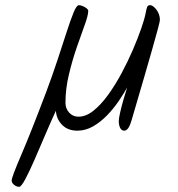

<svg xmlns="http://www.w3.org/2000/svg" viewBox="-20 -522 688 742"><path d="M279 -17Q242 -17 220 -39.5Q198 -62 196 -94Q177 -53 155.5 -2.5Q134 48 114 94Q94 140 78 170Q62 200 54 200Q47 200 40.5 196.5Q34 193 29.5 187.5Q25 182 25 176Q25 163 62 77Q99 -9 158 -165Q182 -229 202 -289.5Q222 -350 237.5 -398Q253 -446 264.5 -474Q276 -502 285 -502Q291 -502 299.5 -498.5Q308 -495 314.5 -490Q321 -485 321 -480Q321 -463 307.5 -426Q294 -389 277 -340Q260 -291 246.5 -235Q233 -179 233 -125Q233 -102 247.5 -86.5Q262 -71 283 -71Q312 -71 341 -94Q370 -117 397.5 -155Q425 -193 449.5 -238.5Q474 -284 493.5 -329.5Q513 -375 526 -412.5Q539 -450 543 -472Q546 -489 549 -495.5Q552 -502 560 -502Q566 -502 572.5 -497Q579 -492 585 -484Q591 -476 594.5 -466Q598 -456 598 -445Q598 -440 589.5 -408Q581 -376 567.5 -329Q554 -282 539 -230Q524 -178 510.5 -132.5Q497 -87 489 -59Q482 -35 475 -26Q468 -17 460 -17Q450 -17 444.5 -27.5Q439 -38 439 -55Q439 -63 444 -86Q449 -109 458 -140Q467 -171 477.5 -204Q488 -237 498 -265L506 -253Q495 -227 478 -195.5Q461 -164 439.5 -132.5Q418 -101 392.5 -75Q367 -49 338.5 -33Q310 -17 279 -17Z"/></svg>

Font: Kalam Variable Light
Style: Regular
Weight: 300
Designer: Lipi Raval, Jonny Pinhorn
Foundry: Indian Type Foundry
Version: Version 3.000